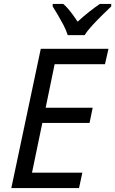

<svg xmlns="http://www.w3.org/2000/svg" viewBox="-20 -964 590 984"><path d="M38 0 189 -714H536L518 -635H260L214 -412H455L439 -334H197L144 -79H402L385 0ZM327 -784Q319 -810 305 -836.5Q291 -863 276.5 -887.5Q262 -912 250 -931V-944H304Q316 -934 328.5 -919.5Q341 -905 353.5 -888Q366 -871 378 -853Q407 -880 437 -903.5Q467 -927 492 -944H550V-931Q534 -916 507 -889.5Q480 -863 454 -835Q428 -807 414 -784Z"/></svg>

Font: Noto Sans Display
Style: Italic
Weight: 400
Italic angle: -12°
Designer: Monotype Design Team
Foundry: Monotype Imaging Inc.
Version: Version 2.003